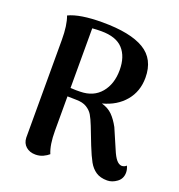

<svg xmlns="http://www.w3.org/2000/svg" viewBox="-131 -820 882 944"><g transform="rotate(20 310.0 -348.0)"><path d="M607 -55Q607 -23 582.5 -5Q558 13 532 13Q496 13 473 -2.5Q450 -18 435 -45Q420 -72 400 -122L365 -212Q352 -245 341 -263.5Q330 -282 309 -295Q288 -308 253 -308L208 -309V-129Q208 -55 226 -13Q215 -3 197 5.5Q179 14 157 14Q127 14 107.5 -3Q88 -20 87 -49V-560Q87 -637 70 -682Q128 -710 246 -710Q392 -710 464.5 -666.5Q537 -623 537 -526Q537 -454 494.5 -403.5Q452 -353 379 -334Q414 -324 435.5 -302.5Q457 -281 476 -246L520 -144Q534 -110 547 -95Q560 -80 574 -79Q589 -79 599 -89Q607 -72 607 -55ZM259 -352Q328 -353 366.5 -399Q405 -445 405 -518Q405 -588 369 -627.5Q333 -667 255 -667Q232 -667 208 -665V-353Q240 -351 259 -352Z"/></g></svg>

Font: Arima Madurai ExtraBold
Style: Regular
Weight: 800
Designer: Joana Correia and Natanael Gama
Foundry: NDISCOVER
Version: Version 1.019